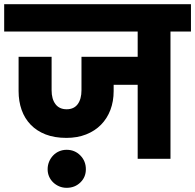

<svg xmlns="http://www.w3.org/2000/svg" viewBox="-37 -760 934 919"><path d="M-17 -740H877V-609H779V0H622V-354H507V-324Q507 -275 491.5 -234Q476 -193 446.5 -163Q417 -133 375 -116.5Q333 -100 281 -100Q224 -100 181.5 -116.5Q139 -133 110 -163Q81 -193 66.5 -234Q52 -275 52 -324V-488H210V-328Q210 -286 228.5 -261.5Q247 -237 282 -237Q317 -237 335 -261.5Q353 -286 353 -328V-488H622V-609H-17ZM282 139Q263 139 246.5 132Q230 125 217.5 113Q205 101 198 85Q191 69 191 50Q191 31 198 14Q205 -3 217.5 -16Q230 -29 246.5 -36Q263 -43 282 -43Q321 -43 347.5 -16Q374 11 374 50Q374 88 347.5 113.5Q321 139 282 139Z"/></svg>

Font: SVN-Poppins
Style: Bold
Weight: 700
Designer: Ninad Kale (Devanagari), Jonny Pinhorn (Latin)
Foundry: Indian Type Foundry
Version: Version 3.200;PS 1.000;hotconv 16.6.54;makeotf.lib2.5.65590